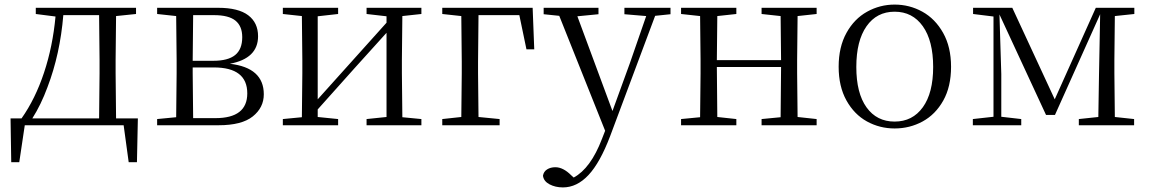

<svg xmlns="http://www.w3.org/2000/svg" viewBox="-20 -546 5009 837"><path d="M573 -512V-485L486 -476L484 -285V-227L486 -30H581L577 161H541L519 0H88L64 161H29L26 -30H74Q134 -115 172 -229.5Q210 -344 222 -474L136 -485V-512ZM414 -285 412 -480H256Q242 -310 187 -166Q159 -90 121 -30H412L414 -227Z M665 -27 748 -35 750 -227V-285L748 -476L665 -485V-512H931Q1019 -512 1062 -479.5Q1105 -447 1105 -388Q1105 -291 982 -268Q1130 -251 1130 -135Q1130 -77 1082 -38.5Q1034 0 933 0H665ZM1036 -384Q1036 -432 1006.5 -456Q977 -480 913 -480H822L820 -281H910Q974 -281 1005 -306Q1036 -331 1036 -384ZM822 -31H919Q1058 -31 1058 -139Q1058 -252 912 -252H820V-227Z M1817 -512V-485L1734 -476L1732 -285V-227L1734 -35L1817 -27V0H1578V-27L1665 -36V-403L1525 -248L1365 -69V-36L1454 -27V0H1213V-27L1296 -35L1298 -227V-285L1296 -476L1213 -485V-512H1454V-485L1365 -475V-113L1665 -447V-475L1578 -485V-512Z M2302 -512 2309 -331H2275L2244 -480H2066L2064 -277V-227L2066 -36L2158 -27V0H1908V-27L1991 -36L1993 -227V-277L1991 -476L1908 -485V-512Z M2903 -512V-484L2836 -477L2640 47Q2596 163 2545.5 217Q2495 271 2434 271Q2401 271 2375.5 257.5Q2350 244 2347 220Q2350 202 2365 192.5Q2380 183 2401 183Q2435 183 2470 218L2481 228Q2555 188 2604 60L2618 24L2418 -477L2350 -484V-512H2589V-484L2497 -475L2650 -62L2726 -271L2797 -476L2702 -484V-512Z M3540 -512V-485L3457 -476L3455 -285V-227L3457 -36L3540 -27V0H3300V-27L3383 -35L3385 -254H3105L3107 -36L3190 -27V0H2949V-27L3032 -35L3034 -227V-285L3032 -476L2949 -485V-512H3190V-485L3107 -476L3105 -284H3385L3383 -476L3300 -485V-512Z M3636 -255Q3636 -341 3670 -402.5Q3704 -464 3760 -495Q3816 -526 3880 -526Q3945 -526 4001 -495Q4057 -464 4091.5 -402.5Q4126 -341 4126 -255Q4126 -168 4092 -107.5Q4058 -47 4002 -16.5Q3946 14 3880 14Q3815 14 3759.5 -16.5Q3704 -47 3670 -108Q3636 -169 3636 -255ZM4048 -254Q4048 -368 4003 -431.5Q3958 -495 3880 -495Q3802 -495 3757.5 -431.5Q3713 -368 3713 -254Q3713 -140 3757.5 -78Q3802 -16 3880 -16Q3958 -16 4003 -78.5Q4048 -141 4048 -254Z M4221 -27 4311 -37V-474L4222 -485V-512H4393L4578 -113L4757 -512H4925V-485L4840 -476L4838 -285V-227L4840 -36L4924 -27V0H4683V-27L4768 -36L4771 -222L4776 -484L4579 -45H4540L4337 -483L4345 -223V-37L4432 -27V0H4221Z"/></svg>

Font: GL-CurulMinamoto Light
Style: Regular
Weight: 300
Designer: Eunice (kana); Ryoko NISHIZUKA 西塚涼子 (ideographs); Frank Grießhammer (Latin, Greek & Cyrillic); Wenlong ZHANG
Foundry: Gutenberg Labo; Adobe
Version: Version 1.002